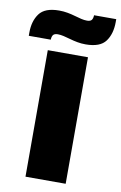

<svg xmlns="http://www.w3.org/2000/svg" viewBox="-132 -903 602 955"><g transform="rotate(10 169.0 -425.0)"><path d="M270 0H67V-639H270ZM247 -700Q225 -700 205 -703.8Q185 -707.5 166.8 -712.8Q148.5 -718 132.5 -721.8Q116.5 -725.5 103 -725.5Q86 -725.5 79.5 -717.5Q73 -709.5 72.5 -693H-38.5V-709.5Q-38.5 -767.5 -10.8 -805.2Q17 -843 89 -843Q111.5 -843 131.8 -839.2Q152 -835.5 170 -830.2Q188 -825 203.8 -821.2Q219.5 -817.5 233 -817.5Q250.5 -817.5 256.8 -825.8Q263 -834 263.5 -850H375.5V-835.5Q375.5 -776 347.8 -738Q320 -700 247 -700Z"/></g></svg>

Font: Anek Latin Expanded ExtraBold
Style: Regular
Weight: 800
Width: 7
Designer: Yesha Goshar
Foundry: Ek Type
Version: Version 1.003